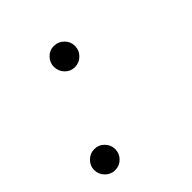

<svg xmlns="http://www.w3.org/2000/svg" viewBox="-145 -381 457 457"><g transform="rotate(-45 83.5 -152.0)"><path d="M132.8 -272.5Q132.8 -257.3 122.3 -246.8Q111.8 -236.3 96.7 -236.3Q82.5 -236.3 72.3 -246.8Q62 -257.3 62 -272.5Q62 -286.6 72.3 -297.1Q82.5 -307.6 96.7 -307.6Q111.8 -307.6 122.3 -297.1Q132.8 -286.6 132.8 -272.5ZM26.9 -30.8Q26.9 -16.1 16.6 -5.6Q6.3 4.9 -8.8 4.9Q-22.9 4.9 -33.4 -5.6Q-43.9 -16.1 -43.9 -30.8Q-43.9 -44.9 -33.4 -55.4Q-22.9 -65.9 -8.8 -65.9Q6.3 -65.9 16.6 -55.4Q26.9 -44.9 26.9 -30.8Z"/></g></svg>

Font: Dynalight
Style: Regular
Weight: 400
Version: Version 1.000